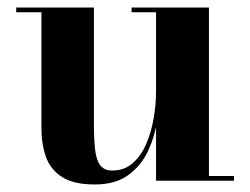

<svg xmlns="http://www.w3.org/2000/svg" viewBox="-20 -480 664 510"><path d="M231.5 10Q175.5 10 144.8 -9.8Q114 -29.5 102 -63.5Q90 -97.5 90 -141V-447.5H23V-460H229.5V-148.5Q229.5 -106.5 233 -79.8Q236.5 -53 247 -40Q257.5 -27 278 -27Q310.5 -27 332.8 -46.8Q355 -66.5 368.5 -98Q382 -129.5 388.2 -166Q394.5 -202.5 394.5 -236.5L404 -238.5Q404 -202 397.5 -159.2Q391 -116.5 372.8 -78Q354.5 -39.5 320.5 -14.8Q286.5 10 231.5 10ZM394.5 0V-447.5H329.5V-460H535V-12.5H601.5V0Z"/></svg>

Font: Bodoni Moda 18pt
Style: Bold
Weight: 700
Designer: Owen Earl
Foundry: indestructible type
Version: Version 2.004